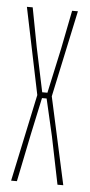

<svg xmlns="http://www.w3.org/2000/svg" viewBox="-47 -630 309 660"><g transform="rotate(5 107.0 -300.0)"><path d="M17 0 81 -301 19 -600H39L64.5 -466L97 -312H115L148.5 -466L175 -600H195L131 -301L197 0H177L143.5 -164L114 -292H98L70.5 -164L37 0Z"/></g></svg>

Font: Big Shoulders Display Thin Thin
Style: Regular
Weight: 250
Version: Version 2.002